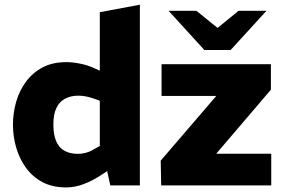

<svg xmlns="http://www.w3.org/2000/svg" viewBox="-20 -790 1202 818"><path d="M261.6 8.5Q203.2 8.5 160.7 -14.2Q118.2 -37 90.4 -75.4Q62.7 -113.9 48.9 -161.4Q35.2 -208.9 35.2 -258.4Q35.2 -309 48.9 -356.5Q62.7 -404 90.9 -442.2Q119.2 -480.4 161.7 -502.9Q204.2 -525.3 262.1 -525.3Q289.1 -525.3 321.8 -518.8Q354.6 -512.3 382.6 -498.9L405.2 -488.8V-738L575.9 -770V0H450L436.5 -61L406 -41Q371 -18.5 334.6 -5Q298.1 8.5 261.6 8.5ZM207.4 -258.9Q207.4 -216.3 219.2 -188.7Q231 -161.1 254.4 -147.8Q277.7 -134.5 312.4 -134.5Q326.9 -134.5 344.2 -138.7Q361.5 -143 378.6 -153.1L405.2 -168.2V-360.7L377.1 -370.8Q362.5 -375.9 346.5 -379.1Q330.4 -382.4 313.9 -382.4Q281.7 -382.4 257.6 -369.8Q233.6 -357.3 220.5 -330.4Q207.4 -303.6 207.4 -258.9ZM666.7 0 664.7 -105.7 901.5 -381.3H668.3V-516.4H1134.1V-407.8L901.2 -135.1H1135.6V0ZM850.6 -577 882 -650.9 996.6 -744H1115.2L962.7 -577ZM850.6 -577 698.2 -744H816.7L931.8 -650.9L962.7 -577Z"/></svg>

Font: REM Medium
Style: Regular
Weight: 500
Designer: Octavio Pardo
Foundry: Ashler Design
Version: Version 1.005;gftools[0.9.28]